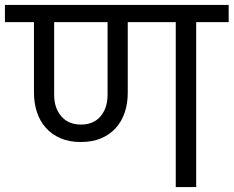

<svg xmlns="http://www.w3.org/2000/svg" viewBox="-47 -760 949 780"><path d="M282 -254Q333 -254 361.5 -287.5Q390 -321 390 -375V-670H173V-375Q173 -321 202 -287.5Q231 -254 282 -254ZM-27 -740H882V-670H750V0H667V-670H472V-383Q472 -339 459.5 -302.5Q447 -266 423 -239.5Q399 -213 363.5 -198Q328 -183 281 -183Q234 -183 198.5 -198.5Q163 -214 139 -241Q115 -268 103 -304.5Q91 -341 91 -383V-670H-27Z"/></svg>

Font: Poppins
Style: Regular
Weight: 400
Designer: Ninad Kale (Devanagari), Jonny Pinhorn (Latin)
Foundry: Indian Type Foundry
Version: Version 3.002 2017